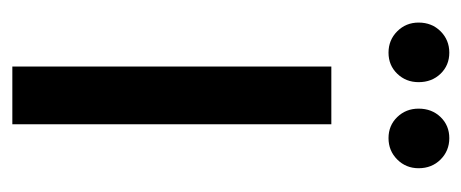

<svg xmlns="http://www.w3.org/2000/svg" viewBox="-244 -522 766 319"><g transform="rotate(90 139.5 -363.0)"><path d="M91 0V-530H187V0ZM210 -625Q189 -625 175 -639.5Q161 -654 161 -675Q161 -697 175 -711.5Q189 -726 210 -726Q231 -726 245.5 -711.5Q260 -697 260 -675Q260 -654 245.5 -639.5Q231 -625 210 -625ZM68 -625Q47 -625 32.5 -639.5Q18 -654 18 -675Q18 -697 32.5 -711.5Q47 -726 68 -726Q89 -726 103 -711.5Q117 -697 117 -675Q117 -654 103 -639.5Q89 -625 68 -625Z"/></g></svg>

Font: MOST Montserrat Medium
Style: Regular
Weight: 500
Designer: Julieta Ulanovsky
Foundry: Julieta Ulanovsky
Version: Version 8.000;March 11, 2024;FontCreator 15.0.0.2926 64-bit